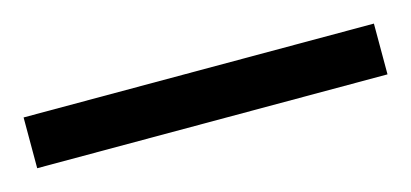

<svg xmlns="http://www.w3.org/2000/svg" viewBox="-25 -772 424 198"><g transform="rotate(-15 187.0 -673.0)"><path d="M0 -646V-700.2H374V-646Z"/></g></svg>

Font: Archivo Expanded Light
Style: Regular
Weight: 300
Width: 7
Designer: Hector Gatti
Foundry: Omnibus-Type
Version: Version 2.001